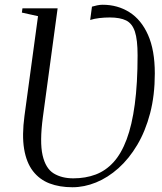

<svg xmlns="http://www.w3.org/2000/svg" viewBox="-20 -778 682 808"><path d="M285 10Q230.5 10 188.2 -6.2Q146 -22.5 118.5 -58.2Q91 -94 81.5 -151.2Q72 -208.5 83 -290.5L140 -710L72 -725L74.5 -743H222.5L160.5 -285.5Q146.5 -180.5 159.2 -124.8Q172 -69 206 -48.2Q240 -27.5 288.5 -27.5Q340 -27.5 382.5 -43.5Q425 -59.5 457.8 -95.5Q490.5 -131.5 513 -191.5Q535.5 -251.5 547.2 -339Q559 -426.5 559 -545.5Q559 -610.5 547.8 -644.8Q536.5 -679 511 -691.8Q485.5 -704.5 442 -704.5Q420 -704.5 398.5 -702Q377 -699.5 359.5 -694L367 -750Q376.5 -753 388.8 -755.5Q401 -758 412 -758Q475 -758 524.8 -726.5Q574.5 -695 603 -631Q631.5 -567 631.5 -469Q631.5 -377 611.8 -301.5Q592 -226 557.5 -168Q523 -110 478.5 -70.2Q434 -30.5 384.2 -10.2Q334.5 10 285 10Z"/></svg>

Font: Merriweather 144pt Light
Style: Italic
Weight: 300
Italic angle: -7.8°
Version: Version 2.101